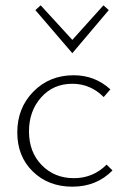

<svg xmlns="http://www.w3.org/2000/svg" viewBox="-20 -698 471 722"><path d="M252 -498 113 -660 133 -678 252 -548 369 -678 389 -660ZM252 4Q162 4 103.5 -53Q45 -110 45 -200Q45 -292 105.5 -353.5Q166 -415 257 -415Q337 -415 395 -362L370 -333Q320 -383 252 -383Q180 -383 134.5 -331.5Q89 -280 89 -204Q89 -126 137 -77Q185 -28 258 -28Q330 -28 381 -79L403 -57Q343 4 252 4Z"/></svg>

Font: EauTestText Light
Style: Regular
Weight: 300
Designer: Christian Thalmann (Catharsis Fonts)
Version: Version 0.001;PS 000.001;hotconv 1.0.88;makeotf.lib2.5.64775